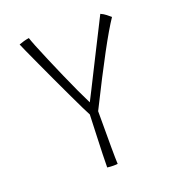

<svg xmlns="http://www.w3.org/2000/svg" viewBox="-123 -756 779 859"><g transform="rotate(-20 266.0 -326.0)"><path d="M250 -244.5Q245.5 -252 230.5 -282.8Q215.5 -313.5 195 -357Q174.5 -400.5 152.2 -448.2Q130 -496 110.2 -539Q90.5 -582 77.2 -611.2Q64 -640.5 62 -646Q73 -650 85 -653.5Q97 -657 110.5 -659Q113.5 -648.5 126.2 -616.5Q139 -584.5 157.8 -540.5Q176.5 -496.5 197 -449.8Q217.5 -403 236.5 -362Q255.5 -321 268.5 -295.5Q276.5 -310.5 294 -345.5Q311.5 -380.5 334 -425.2Q356.5 -470 379.2 -515Q402 -560 420.5 -596.8Q439 -633.5 448 -651.5Q462.5 -645 473.5 -636.2Q484.5 -627.5 492.5 -620.5Q462 -575.5 412.5 -483.8Q363 -392 290 -245.5V-127Q290 -105 290 -76.8Q290 -48.5 290.5 -25.2Q291 -2 291.5 6Q286 6.5 280.5 6.8Q275 7 270 7Q257.5 7 242 5Q242 -15 243.2 -58Q244.5 -101 246.5 -151.5Q248.5 -202 250 -244.5Z"/></g></svg>

Font: Grandstander Thin
Style: Regular
Weight: 100
Designer: Tyler Finck
Foundry: Etcetera Type Co
Version: Version 1.200; ttfautohint (v1.8.3)